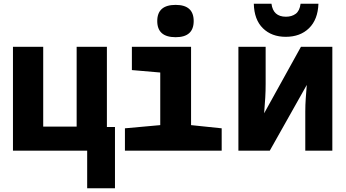

<svg xmlns="http://www.w3.org/2000/svg" viewBox="-20 -802 1840 1022"><path d="M592 200V-126H549V-553H388V-128H210V-553H49V0H444V200Z M1011 -690Q1011 -776 915 -776Q817 -776 817 -690Q817 -604 915 -604Q1011 -604 1011 -690ZM1160 0V-119L997 -136V-553H682V-429L833 -416V-136L645 -119V0Z M1675 -782H1580Q1575 -744 1554 -728.5Q1533 -713 1502 -713Q1434 -713 1425 -782H1331Q1333 -697 1379.5 -651.5Q1426 -606 1501 -606Q1578 -606 1625 -652Q1672 -698 1675 -782ZM1416 0 1613 -350Q1610 -312 1607.5 -278.5Q1605 -245 1605 -208V0H1749V-553H1582L1386 -199Q1390 -250 1392 -283.5Q1394 -317 1394 -356V-553H1249V0Z"/></svg>

Font: Noto Sans Mono UI ExtraBold
Style: Regular
Weight: 800
Designer: Monotype Design team
Foundry: Monotype Imaging Inc.
Version: 1.000